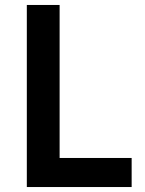

<svg xmlns="http://www.w3.org/2000/svg" viewBox="-20 -753 585 773"><path d="M510 -117V0H88V-733H220V-117Z"/></svg>

Font: IBM Plex Sans JP SemiBold
Style: Regular
Weight: 600
Designer: Mike Abbink; Paul van der Laan; Pieter van Rosmalen; Wujin Sim; Yejin Wi; Jinhee Kim; Boomi Park; Yona Kim; Kichan Ma
Foundry: Sandoll Inc.
Version: Version 1.001